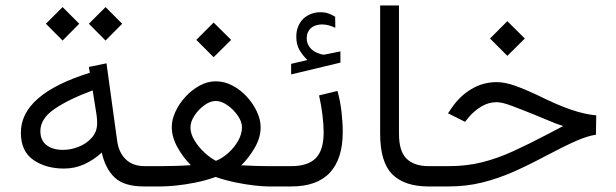

<svg xmlns="http://www.w3.org/2000/svg" viewBox="-20 -672 2219 692"><path d="M300.3 -586.4 360.4 -646.5 420.4 -586.4 360.4 -525.9ZM145.5 -586.4 205.6 -646.5 265.6 -586.4 205.6 -525.9ZM55.2 -193.8Q55.2 -332.5 303.7 -409.7L300.3 -430.7L363.8 -443.8L402.3 -164.1Q408.2 -121.6 433.6 -97.4Q459 -73.2 501.5 -73.2H516.6V0H499.5Q427.7 0 393.8 -31.7Q359.9 -63.5 346.7 -122.1Q318.8 -96.2 284.4 -80.3Q250 -64.5 210.4 -64.5Q145 -64.5 100.1 -95.7Q55.2 -127 55.2 -193.8ZM314 -346.2Q228 -314.5 176.8 -279.5Q125.5 -244.6 125.5 -199.7Q125.5 -166 147.7 -148.9Q169.9 -131.8 207.5 -131.8Q235.4 -131.8 263.7 -143.1Q292 -154.3 311 -175.8Q330.1 -197.3 330.1 -228Q330.1 -243.7 328.1 -257.3Z M687.5 -528.3 750 -590.8 813 -528.3 750 -465.8ZM849.6 -76.2Q875.5 -74.7 901.9 -74Q928.2 -73.2 945.3 -73.2H991.2V0H946.3Q929.2 0 897.9 -3.4Q866.7 -6.8 829.6 -14.4Q792.5 -22 757.3 -34.2Q721.7 -21.5 683.8 -13.9Q646 -6.3 613.8 -3.2Q581.5 0 562.5 0H497.1V-73.2H562.5Q583 -73.2 610.4 -74Q637.7 -74.7 668 -76.7Q640.6 -103.5 619.9 -140.6Q599.1 -177.7 599.1 -214.4Q599.1 -240.7 612.3 -269.5Q625.5 -298.3 648.2 -323Q670.9 -347.7 699.2 -363.3Q727.5 -378.9 757.8 -378.9Q789.1 -378.9 818.1 -363.5Q847.2 -348.1 869.9 -323.2Q892.6 -298.3 906 -269.5Q919.4 -240.7 919.4 -213.4Q919.4 -176.3 898.2 -139.6Q877 -103 849.6 -76.2ZM757.8 -308.1Q737.8 -308.1 716.8 -293Q695.8 -277.8 681.2 -255.9Q666.5 -233.9 666.5 -212.4Q666.5 -189.5 681.2 -165.5Q695.8 -141.6 717.3 -121.8Q738.8 -102.1 758.3 -92.3Q782.2 -102.1 803.5 -121.3Q824.7 -140.6 838.4 -164.8Q852.1 -189 852.1 -213.4Q852.1 -233.4 836.9 -255.4Q821.8 -277.3 799.8 -292.7Q777.8 -308.1 757.8 -308.1Z M1215.3 -195.8Q1215.3 -100.1 1169.2 -50Q1123 0 1029.8 0H971.7V-73.2H1029.8Q1089.4 -73.2 1117.9 -101.8Q1146.5 -130.4 1146.5 -194.3Q1146.5 -222.2 1142.1 -258.3Q1137.7 -294.4 1129.9 -328.1L1196.3 -344.2Q1206.5 -307.6 1210.9 -268.6Q1215.3 -229.5 1215.3 -195.8ZM1087.9 -455.6Q1071.3 -471.7 1059.6 -491.5Q1047.9 -511.2 1047.9 -539.6Q1047.9 -557.6 1053 -572Q1058.1 -586.4 1066.9 -597.7Q1079.1 -612.3 1096.9 -620.1Q1114.7 -627.9 1133.3 -627.9Q1151.9 -627.9 1163.6 -623.5Q1175.3 -619.1 1188 -611.8L1188.5 -571.8Q1163.6 -584 1140.1 -584Q1130.9 -584 1119.6 -580.8Q1108.4 -577.6 1099.6 -569.8Q1093.3 -564 1089.4 -554.9Q1085.4 -545.9 1085.4 -533.2Q1085.4 -515.6 1097.4 -500.2Q1109.4 -484.9 1134.3 -477.5Q1136.2 -477.1 1139.2 -476.1Q1142.1 -475.1 1146 -475.1Q1149.4 -475.1 1151.9 -475.6L1207 -486.8V-446.3L1029.3 -403.8V-441.9Z M1537.6 0H1524.4Q1438 0 1394 -43.7Q1350.1 -87.4 1350.1 -190.4V-652.3H1418V-189.9Q1418 -126 1445.8 -99.6Q1473.6 -73.2 1524.4 -73.2H1537.6Z M1746.1 -533.2 1808.6 -595.7 1871.6 -533.2 1808.6 -470.7ZM1518.1 0V-73.2H1597.7Q1662.1 -73.2 1717.5 -87.2Q1772.9 -101.1 1830.1 -127.2Q1887.2 -153.3 1956.1 -189.5L2009.8 -217.8Q1992.7 -223.1 1983.2 -226.8Q1973.6 -230.5 1957.3 -237.5Q1940.9 -244.6 1903.3 -259.8Q1853.5 -279.8 1821.3 -291.7Q1789.1 -303.7 1769.5 -303.7Q1740.7 -303.7 1714.8 -288.1Q1689 -272.5 1670.4 -250.5L1656.2 -232.9L1594.7 -263.7L1607.4 -282.2Q1636.7 -325.7 1678.7 -350.8Q1720.7 -376 1770 -376Q1799.3 -376 1835.4 -363.3Q1871.6 -350.6 1915 -330.1Q1987.8 -293.9 2037.6 -276.9Q2087.4 -259.8 2128.9 -256.3L2127.9 -186.5Q2097.7 -182.1 2056.9 -164.3Q2016.1 -146.5 1944.8 -108.9Q1885.3 -77.1 1830.1 -52.7Q1774.9 -28.3 1718 -14.2Q1661.1 0 1596.2 0Z"/></svg>

Font: Vazir Light WOL
Style: Light-WOL
Weight: 300
Designer: Saber Rastikerdar
Foundry: Saber Rastikerdar
Version: Version 30.0.0